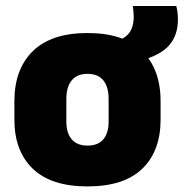

<svg xmlns="http://www.w3.org/2000/svg" viewBox="-20 -620 626 654"><path d="M278 15Q154.5 15 91.8 -45.2Q29 -105.5 29 -212.5V-275Q29 -384.5 92 -446Q155 -507.5 278 -507.5Q401.5 -507.5 464.2 -446Q527 -384.5 527 -275V-212.5Q527 -105.5 464.5 -45.2Q402 15 278 15ZM278 -124Q313.5 -124 331.8 -145.2Q350 -166.5 350 -206V-282Q350 -324.5 331.8 -346.5Q313.5 -368.5 278 -368.5Q243 -368.5 224.5 -346.5Q206 -324.5 206 -282V-206Q206 -166.5 224.5 -145.2Q243 -124 278 -124ZM455.5 -412.5 396.5 -488Q419 -500.5 427.2 -519.8Q435.5 -539 435.5 -562.5Q435.5 -571.5 434.5 -581.5Q433.5 -591.5 432.5 -599.5H580.5Q583 -590 584.5 -578Q586 -566 586 -553.5Q586 -499.5 555.8 -465.2Q525.5 -431 455.5 -412.5Z"/></svg>

Font: Anek Latin ExtraBold
Style: Regular
Weight: 800
Designer: Yesha Goshar
Foundry: Ek Type
Version: Version 1.003